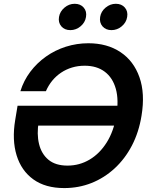

<svg xmlns="http://www.w3.org/2000/svg" viewBox="-20 -962 777 993"><path d="M312 10.7Q214.8 10.7 152.6 -34.2Q90.3 -79.1 65.9 -158.7Q41.5 -238.3 58.6 -341.3L70.8 -415H631.8L614.7 -312.5H146L180.2 -332.5Q169.4 -269 181.9 -217.5Q194.3 -166 230.7 -135.7Q267.1 -105.5 329.1 -105.5Q391.1 -105.5 443.6 -136.7Q496.1 -168 532.2 -225.8Q568.4 -283.7 581.5 -363.8Q595.2 -444.3 579.1 -502.2Q563 -560.1 521.7 -591.1Q480.5 -622.1 418 -622.1Q383.3 -622.1 352.5 -612.8Q321.8 -603.5 295.9 -586.2Q270 -568.8 250.2 -544.7Q230.5 -520.5 217.3 -490.2H85.4Q102.5 -545.4 136.7 -590.8Q170.9 -636.2 217.8 -669.4Q264.6 -702.6 320.8 -720.5Q377 -738.3 437 -738.3Q534.2 -738.3 602.8 -692.6Q671.4 -647 701.2 -562.7Q731 -478.5 711.9 -363.3Q698.2 -278.3 662.4 -209.5Q626.5 -140.6 573 -91.3Q519.5 -42 453.4 -15.6Q387.2 10.7 312 10.7ZM556.6 -806.2Q526.9 -806.2 510 -825.9Q493.2 -845.7 498 -874.5Q502.4 -902.8 526.1 -922.6Q549.8 -942.4 579.1 -942.4Q608.9 -942.4 625.7 -922.9Q642.6 -903.3 637.7 -874.5Q633.3 -845.7 609.6 -825.9Q585.9 -806.2 556.6 -806.2ZM343.8 -806.2Q314 -806.2 297.1 -825.9Q280.3 -845.7 285.2 -874.5Q290 -902.8 313.5 -922.6Q336.9 -942.4 366.2 -942.4Q396 -942.4 412.8 -922.9Q429.7 -903.3 424.8 -874.5Q420.4 -845.7 396.7 -825.9Q373 -806.2 343.8 -806.2Z"/></svg>

Font: Inter 24pt SemiBold
Style: Italic
Weight: 600
Italic angle: -9.3988°
Designer: Rasmus Andersson
Foundry: rsms
Version: Version 4.001;git-66647c0bb